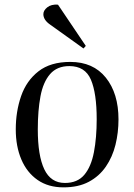

<svg xmlns="http://www.w3.org/2000/svg" viewBox="-20 -794 579 828"><path d="M254 14Q188 14 142 -18Q96 -50 72 -106.5Q48 -163 48 -236Q48 -313 71 -379.5Q94 -446 146 -486.5Q198 -527 283 -527Q382 -527 436.5 -459Q491 -391 491 -279Q491 -222 478 -169.5Q465 -117 436.5 -75.5Q408 -34 363 -10Q318 14 254 14ZM260 -5Q314 -5 343.5 -40Q373 -75 385 -137.5Q397 -200 397 -280Q397 -392 372 -450.5Q347 -509 279 -509Q226 -509 196 -474.5Q166 -440 154.5 -378.5Q143 -317 143 -236Q143 -123 171 -64Q199 -5 260 -5ZM350 -596 340 -585 196 -688Q167 -708 167 -733Q167 -749 184 -762.5Q201 -776 230 -774Z"/></svg>

Font: Literata 72pt
Style: Italic
Weight: 400
Italic angle: -2°
Designer: Latin by Veronika Burian and Jose Scaglione. Greek by Irene Vlachou. Cyrillic by Vera Evstafieva
Foundry: TypeTogether
Version: Version 3.002